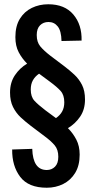

<svg xmlns="http://www.w3.org/2000/svg" viewBox="-20 -742 444 899"><path d="M199 137Q113 137 74.5 86Q36 35 37 -42L131 -45Q134 54 199 54Q222 54 237.5 38.5Q253 23 253 -8Q253 -41 236.5 -61Q220 -81 189 -104L124 -153Q99 -172 77 -192.5Q55 -213 41 -241Q27 -269 27 -309Q27 -356 50 -390Q73 -424 107 -444Q83 -468 67.5 -497.5Q52 -527 52 -568Q52 -620 73 -654Q94 -688 129 -705Q164 -722 206 -722Q283 -722 323.5 -674Q364 -626 362 -552L268 -550Q267 -597 250.5 -618Q234 -639 207 -639Q183 -639 167.5 -623.5Q152 -608 152 -578Q152 -545 168.5 -525Q185 -505 216 -481L281 -432Q306 -413 328 -392.5Q350 -372 364 -344.5Q378 -317 378 -276Q378 -229 355 -195.5Q332 -162 298 -142Q322 -118 337.5 -88Q353 -58 353 -18Q353 33 332 67.5Q311 102 276 119.5Q241 137 199 137ZM192 -226 242 -189Q261 -202 271 -220Q281 -238 281 -263Q281 -297 264 -316Q247 -335 213 -360L163 -397Q144 -384 134 -366Q124 -348 124 -323Q124 -289 141 -270.5Q158 -252 192 -226Z"/></svg>

Font: Special Gothic Condensed Medium
Style: Regular
Weight: 500
Width: 3
Designer: Alistair McCready
Foundry: Monolith
Version: Version 1.000; ttfautohint (v1.8.4.7-5d5b)